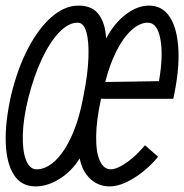

<svg xmlns="http://www.w3.org/2000/svg" viewBox="-30 -652 658 686"><path d="M502 -632Q551 -632 577.5 -590Q604 -548 607.5 -473Q611 -398 589 -299H331Q314 -221 313.5 -164Q313 -107 327 -77Q341 -47 366 -47Q380 -47 401 -58Q422 -69 444.5 -88.5Q467 -108 488 -133L535 -92Q496 -45 448 -15.5Q400 14 362 14Q321 14 292 -13.5Q263 -41 255 -86Q226 -40 183 -13Q140 14 97 14Q46 14 19.5 -27.5Q-7 -69 -9.5 -142.5Q-12 -216 10 -313Q33 -408 70.5 -479.5Q108 -551 154.5 -591.5Q201 -632 251 -632Q300 -632 323.5 -599.5Q347 -567 349 -514Q378 -569 419.5 -600.5Q461 -632 502 -632ZM101 -47Q134 -47 166.5 -77Q199 -107 226 -166Q253 -225 269 -313Q284 -388 286 -446.5Q288 -505 278.5 -538Q269 -571 247 -571Q215 -571 182 -537Q149 -503 120.5 -443Q92 -383 72 -305Q53 -229 51.5 -171Q50 -113 63 -80Q76 -47 101 -47ZM346 -359 538 -362Q554 -454 543 -512.5Q532 -571 498 -571Q469 -571 439.5 -544Q410 -517 386 -469.5Q362 -422 346 -359Z"/></svg>

Font: Victor Mono Thin Light
Style: Italic
Weight: 300
Italic angle: -12°
Monospace: yes
Version: Version 1.561;gftools[0.9.30]